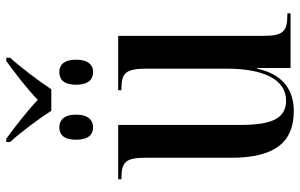

<svg xmlns="http://www.w3.org/2000/svg" viewBox="-188 -736 934 597"><g transform="rotate(-90 278.5 -437.0)"><path d="M233 -744H300C325 -782 367 -838 398 -872V-884H388C358 -863 296 -815 267 -786C237 -815 176 -863 146 -884H136V-872C167 -838 209 -782 233 -744ZM181 -614C203 -614 221 -628 221 -667C221 -706 203 -719 181 -719C160 -719 143 -706 143 -667C143 -628 160 -614 181 -614ZM354 -614C374 -614 392 -628 392 -667C392 -706 374 -719 354 -719C331 -719 314 -706 314 -667C314 -628 331 -614 354 -614ZM232 10C295 10 346 -21 364 -104H366V0H536V-10H532C480 -10 466 -22 466 -85V-536H297V-526H300C351 -526 364 -513 364 -447V-199C364 -85 331 -14 265 -14C210 -14 189 -56 189 -158V-536H20V-526H23C74 -526 87 -513 87 -450V-184C87 -47 137 10 232 10Z"/></g></svg>

Font: Noto Serif Display Condensed Medium
Style: Regular
Weight: 500
Width: 3
Designer: Monotype Design Team
Foundry: Monotype Imaging Inc.
Version: Version 2.009